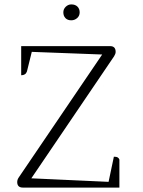

<svg xmlns="http://www.w3.org/2000/svg" viewBox="-20 -850 646 870"><path d="M84 0Q58 0 58 -25Q58 -36 65 -46L443 -603L124 -615L102 -526Q96 -509 76 -509V-641H479Q504 -641 504 -615Q504 -606 497 -595L122 -42L472 -26L496 -140Q508 -140 513.5 -136.5Q519 -133 521 -127V0ZM303 -758Q286 -758 276.5 -768Q267 -778 267 -794Q267 -809 278 -819.5Q289 -830 303 -830Q321 -830 331 -820Q341 -810 341 -794Q341 -778 329.5 -768Q318 -758 303 -758Z"/></svg>

Font: Petrona ExtraLight
Style: Regular
Weight: 200
Designer: Ringo R. Seeber
Foundry: Ringo R. Seeber
Version: Version 2.001; ttfautohint (v1.8.3)